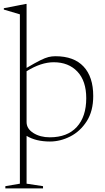

<svg xmlns="http://www.w3.org/2000/svg" viewBox="-31 -730 548 1004"><path d="M73 -655 -11 -680V-687L104 -709.5H108V-375Q153 -401.5 179.2 -414.5Q205.5 -427.5 222.8 -431.8Q240 -436 259 -436Q355.5 -436 406 -382Q456.5 -328 456.5 -228Q456.5 -149 422.5 -96Q388.5 -43 336.5 -16.5Q284.5 10 230 10Q157 10 108 -19.5V230.5L194 243.5V255H-3V243.5L73 230.5ZM108 -91.5Q108 -57 143.5 -34.5Q179 -12 229.5 -12Q321 -12 370.5 -66Q420 -120 420 -216.5Q420 -306.5 373.8 -355.5Q327.5 -404.5 250 -404.5Q183.5 -404.5 108 -357.5Z"/></svg>

Font: Newsreader Text ExtraLight
Style: Regular
Weight: 275
Designer: Hugues Gentile
Foundry: Production Type
Version: Version 1.001